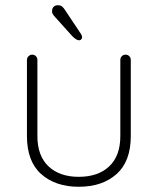

<svg xmlns="http://www.w3.org/2000/svg" viewBox="-20 -708 603 734"><path d="M460 -499Q469 -499 474.5 -493Q480 -487 480 -479V-188Q480 -91 425.5 -42.5Q371 6 281 6Q192 6 137.5 -42.5Q83 -91 83 -188V-479Q83 -487 89 -493Q95 -499 103 -499Q112 -499 117.5 -493Q123 -487 123 -479V-188Q123 -112 165.5 -72Q208 -32 281 -32Q355 -32 397.5 -72Q440 -112 440 -188V-479Q440 -487 445.5 -493Q451 -499 460 -499ZM283 -554Q276 -554 269 -559Q262 -564 257 -569L186 -648Q183 -652 181 -655.5Q179 -659 179 -665Q179 -676 185 -682Q191 -688 201 -688Q212 -688 218 -682.5Q224 -677 227 -672L289 -579Q294 -571 294 -566Q294 -562 291 -558Q288 -554 283 -554Z"/></svg>

Font: Quicksand Variable Light
Style: Regular
Weight: 300
Designer: Andrew Paglinawan
Foundry: Andrew Paglinawan
Version: Version 3.004